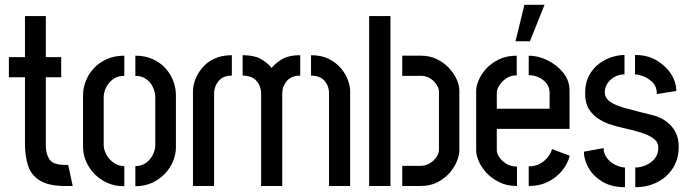

<svg xmlns="http://www.w3.org/2000/svg" viewBox="-20 -775 2868 800"><path d="M246 0Q182 -1 146.5 -22.5Q111 -44 97.5 -83.5Q84 -123 84 -177V-453H17V-537H84V-708H171V-537H235V-453H171V-167Q171 -133 186.5 -110.5Q202 -88 249 -88H264L283 0Z M498 1Q459 1 427.5 -13Q396 -27 373.5 -50.5Q351 -74 338.5 -103Q326 -132 326 -162V-378Q326 -408 337.5 -437.5Q349 -467 371.5 -491Q394 -515 426 -529Q458 -543 498 -543V-459Q471 -459 452 -445.5Q433 -432 422.5 -411.5Q412 -391 412 -368V-171Q412 -152 423 -131.5Q434 -111 453.5 -97Q473 -83 498 -83ZM544 1V-83Q570 -83 588.5 -96.5Q607 -110 617 -130.5Q627 -151 627 -170V-368Q627 -390 617.5 -411Q608 -432 589 -445.5Q570 -459 544 -459V-543Q584 -543 615.5 -529Q647 -515 669 -491Q691 -467 702 -437.5Q713 -408 713 -378V-162Q713 -132 701 -103Q689 -74 666.5 -50.5Q644 -27 613 -13Q582 1 544 1Z M1068 0V-385Q1068 -416 1048.5 -438Q1029 -460 991 -460V-545Q1037 -545 1064.5 -530.5Q1092 -516 1112 -492Q1132 -516 1159 -530.5Q1186 -545 1231 -545V-460Q1194 -460 1175 -437.5Q1156 -415 1156 -385V0ZM784 0V-396Q784 -417 793 -442Q802 -467 821.5 -491Q841 -515 872 -530Q903 -545 946 -545V-460Q909 -460 890.5 -437Q872 -414 872 -385V0ZM1351 0V-385Q1351 -417 1332 -438.5Q1313 -460 1276 -460V-545Q1319 -545 1350 -529.5Q1381 -514 1401 -490Q1421 -466 1430 -440.5Q1439 -415 1439 -396V0Z M1656 0V-84H1733Q1753 -84 1770.5 -94.5Q1788 -105 1798.5 -120.5Q1809 -136 1809 -150V-393Q1809 -407 1799 -422.5Q1789 -438 1772 -448.5Q1755 -459 1734 -459H1656V-543H1734Q1770 -543 1799.5 -529Q1829 -515 1850 -492.5Q1871 -470 1882.5 -445Q1894 -420 1894 -397V-148Q1894 -130 1884.5 -105Q1875 -80 1854.5 -56Q1834 -32 1803.5 -16Q1773 0 1732 0ZM1518 0V-708H1607V0Z M2128 -603 2165 -755H2249L2188 -603ZM2134 0Q2092 0 2060 -16Q2028 -32 2006.5 -55.5Q1985 -79 1974.5 -104Q1964 -129 1964 -148V-397Q1964 -416 1974.5 -441Q1985 -466 2006.5 -489.5Q2028 -513 2060 -528Q2092 -543 2133 -543V-461Q2109 -461 2090.5 -449Q2072 -437 2061 -420Q2050 -403 2050 -389V-322H2270V-388Q2270 -411 2257 -427.5Q2244 -444 2224 -453Q2204 -462 2183 -462V-543Q2222 -543 2261 -524Q2300 -505 2326.5 -472.5Q2353 -440 2353 -398V-238H2050V-148Q2050 -136 2060.5 -120Q2071 -104 2090 -92.5Q2109 -81 2134 -81ZM2183 0V-82Q2211 -82 2231 -93.5Q2251 -105 2263.5 -121.5Q2276 -138 2280 -154L2354 -126Q2346 -94 2323 -65Q2300 -36 2264.5 -18Q2229 0 2183 0Z M2627 5V-77Q2647 -77 2669.5 -86Q2692 -95 2707.5 -113.5Q2723 -132 2723 -160Q2723 -183 2703.5 -197.5Q2684 -212 2652.5 -222Q2621 -232 2584.5 -240Q2548 -248 2515 -259Q2496 -266 2473.5 -280Q2451 -294 2434.5 -319.5Q2418 -345 2418 -386Q2418 -431 2435 -461.5Q2452 -492 2478 -511Q2504 -530 2532 -538Q2560 -546 2582 -546V-465Q2559 -465 2540.5 -454.5Q2522 -444 2511 -427.5Q2500 -411 2500 -391Q2500 -367 2521.5 -351.5Q2543 -336 2587 -324Q2631 -312 2696 -296Q2712 -293 2731 -284Q2750 -275 2767.5 -259.5Q2785 -244 2796.5 -220.5Q2808 -197 2808 -164Q2808 -112 2783.5 -74Q2759 -36 2718 -15.5Q2677 5 2627 5ZM2584 5Q2528 5 2490 -18Q2452 -41 2432.5 -75Q2413 -109 2413 -143L2495 -158Q2495 -135 2509 -116.5Q2523 -98 2544 -88Q2565 -78 2584 -77ZM2717 -383Q2717 -414 2699.5 -431.5Q2682 -449 2660.5 -457Q2639 -465 2626 -465V-546Q2678 -546 2716.5 -523Q2755 -500 2776.5 -466Q2798 -432 2798 -396Z"/></svg>

Font: Stick No Bills ExtraLight Medium
Style: Regular
Weight: 500
Version: Version 2.000